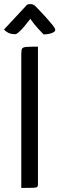

<svg xmlns="http://www.w3.org/2000/svg" viewBox="-62 -931 294 951"><path d="M43.4 0V-662.6Q43.4 -681.6 47 -689.3Q50.6 -697.1 68.1 -698.5Q85.5 -700 126 -700V-16.5Q126 -8.2 122.3 -4.9Q118.5 -1.6 101.5 -0.8Q84.5 0 43.4 0ZM154.2 -760.6Q154.2 -760.6 145.9 -768.9Q137.6 -777.3 126.2 -789.9Q114.9 -802.6 104.3 -815.8Q93.7 -829 88.5 -838.1Q88.5 -838.1 79.7 -826.7Q70.9 -815.3 57.9 -799.8Q44.9 -784.4 32.6 -773Q20.4 -761.6 13.8 -761.6Q-6.5 -761.6 -20.1 -768.1Q-33.6 -774.6 -42.1 -784.9L72.5 -908Q80.3 -910.7 89.5 -910.7Q95.8 -910.7 102.2 -908.2Q108.6 -905.7 114.5 -899.1Q114.5 -899.1 129.4 -884Q144.2 -868.8 163.2 -847.9Q182.2 -826.9 197 -808.6Q211.8 -790.2 211.8 -783.7Q211.8 -773.3 194 -767Q176.2 -760.6 154.2 -760.6Z"/></svg>

Font: Yanone Kaffeesatz ExtraLight
Style: Regular
Weight: 200
Designer: Yanone (Cyrillic: Daniel Pouzeot, Huerta Tipografica, and Cyreal)
Foundry: Yanone
Version: Version 2.003